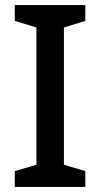

<svg xmlns="http://www.w3.org/2000/svg" viewBox="-20 -827 394 754"><path d="M315 -93H38V-155L123 -180V-719L38 -745V-807H315V-745L231 -719V-180L315 -155Z"/></svg>

Font: Noto Sans Telugu UI Medium
Style: Regular
Weight: 500
Designer: Jelle Bosma - Monotype Design Team
Foundry: Monotype Imaging Inc.
Version: Version 2.005; ttfautohint (v1.8.4.7-5d5b)